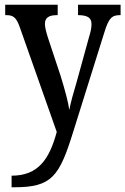

<svg xmlns="http://www.w3.org/2000/svg" viewBox="-20 -556 530 812"><path d="M29 187V236H40C200 236 231 191 291 -3L421 -418C440 -481 454 -492 488 -492H490V-536H310V-492H313C349 -491 367 -482 367 -454C367 -438 363 -419 357 -401L303 -205C291 -165 280 -127 273 -91C269 -123 255 -174 237 -233L182 -399C175 -422 170 -441 170 -455C170 -479 184 -492 221 -492H224V-536H2V-492H6C37 -492 49 -482 64 -440L220 2C189 116 143 187 29 187Z"/></svg>

Font: Noto Serif Thai Condensed Medium
Style: Regular
Weight: 500
Width: 3
Designer: Monotype Design Team
Foundry: Monotype Imaging Inc.
Version: Version 2.002